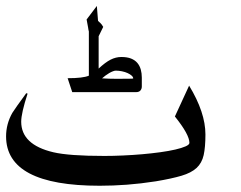

<svg xmlns="http://www.w3.org/2000/svg" viewBox="-20 -630 794 632"><path d="M418.5 -371.6Q418.5 -376.5 413.3 -381.1Q408.2 -385.7 400.1 -389.4Q392.1 -393.1 381.6 -395.3Q371.1 -397.5 360.8 -397.5Q357.4 -397.5 351.6 -395.3Q345.7 -393.1 339.4 -389.4Q333 -385.7 326.9 -381.1Q320.8 -376.5 315.9 -372.1Q337.9 -370.6 363.3 -370.6Q418.5 -370.6 418.5 -371.6ZM446.8 -345.2Q446.8 -337.4 442.1 -332Q437.5 -326.7 427.7 -326.7H217.8L202.6 -372.6Q253.4 -372.6 272.5 -380.9V-526.4Q271 -531.2 270 -539.3Q269 -547.4 265.1 -565.9L298.8 -610.4L302.7 -561.5Q304.7 -559.1 306.4 -557.6Q308.1 -556.2 310.1 -554.4Q312 -552.7 314.2 -550Q316.4 -547.4 319.8 -541.5L304.7 -510.7V-404.3Q326.7 -424.8 344 -433.6Q361.3 -442.4 379.4 -442.4Q398.4 -442.4 411.4 -437.3Q424.3 -432.1 432.1 -422.9Q439.9 -413.6 443.4 -401.1Q446.8 -388.7 446.8 -374.5ZM656.2 -187.5Q656.2 -145.5 650.4 -119.4Q644.5 -93.3 627 -77.1Q609.4 -61 577.4 -51.5Q545.4 -42 493.2 -33.2Q442.9 -25.4 397.7 -22Q352.5 -18.6 308.1 -18.6Q0 -18.6 0 -181.2Q0 -201.2 5.1 -220.7Q10.3 -240.2 20.5 -258.3Q24.9 -265.6 36.4 -281.7Q47.9 -297.9 66.4 -323.2L70.8 -321.8Q49.8 -257.3 49.8 -229.5Q49.8 -153.8 155.3 -128.9Q207 -116.7 323.7 -116.7Q353 -116.7 385 -118.2Q417 -119.6 448 -122.3Q479 -125 507.3 -128.9Q535.6 -132.8 556.9 -137.7Q578.1 -142.6 590.8 -148.2Q603.5 -153.8 603.5 -159.7Q603.5 -187 555.7 -246.6L602.5 -348.1Q656.2 -259.8 656.2 -187.5Z"/></svg>

Font: XB Khoramshahr
Style: Regular
Weight: 400
Designer: Behnam
Foundry: Irmug
Version: Version 8.005 2009